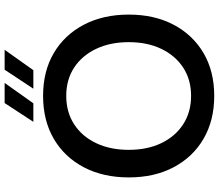

<svg xmlns="http://www.w3.org/2000/svg" viewBox="-78 -850 945 829"><g transform="rotate(-90 394.5 -435.5)"><path d="M395 17Q289 17 210 -29Q131 -75 87 -158Q43 -241 43 -352Q43 -463 87 -546.5Q131 -630 210 -676Q289 -722 395 -722Q501 -722 579.5 -676Q658 -630 702 -546.5Q746 -463 746 -352Q746 -241 702 -158Q658 -75 579.5 -29Q501 17 395 17ZM395 -83Q465 -83 517 -117Q569 -151 598 -211.5Q627 -272 627 -352Q627 -432 598 -493Q569 -554 517 -588Q465 -622 395 -622Q325 -622 272.5 -588Q220 -554 191 -493Q162 -432 162 -352Q162 -272 191 -211.5Q220 -151 272.5 -117Q325 -83 395 -83ZM426 -764 508 -888H594L506 -764ZM283 -764 364 -888H451L363 -764Z"/></g></svg>

Font: TikTok Sans 24pt Medium
Style: Regular
Weight: 500
Version: Version 4.000